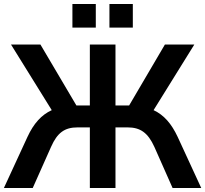

<svg xmlns="http://www.w3.org/2000/svg" viewBox="-20 -942 1029 962"><path d="M144 0 235.8 -206.1C267.1 -277.3 304.2 -303.7 368.2 -303.7H430.2V0H558.6V-303.7H619.6C683.1 -303.7 721.2 -276.9 753.4 -206.1L844.7 0H988.3L870.1 -256.3C839.4 -321.8 801.8 -365.7 749.5 -390.1L953.6 -718.8H806.2L627 -413.6H558.6V-718.8H430.2V-413.6H362.8L182.6 -718.8H35.2L239.3 -390.1C188 -366.7 148.9 -323.7 117.7 -256.3L-0.5 0ZM645.5 -803.7V-921.9H528.3V-803.7ZM460 -803.7V-921.9H342.8V-803.7Z"/></svg>

Font: Winston SemiBold
Style: Regular
Weight: 600
Designer: Vernon Adams, Kim Jin-seong, David Berlow, Cristiano Sobral
Foundry: The Winston Project Authors
Version: Version 3.004